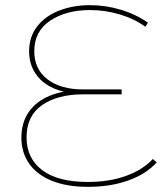

<svg xmlns="http://www.w3.org/2000/svg" viewBox="-20 -722 638 745"><path d="M63 -188Q63 -247 92.5 -288.5Q122 -330 174.5 -351Q227 -372 294 -372L298 -359Q234 -359 188 -379.5Q142 -400 117.5 -437Q93 -474 93 -523Q93 -580 125 -620.5Q157 -661 211 -681.5Q265 -702 329 -702Q389 -702 448 -684.5Q507 -667 554 -634L544 -618Q502 -649 445 -666Q388 -683 329 -683Q237 -683 175 -642Q113 -601 113 -523Q113 -454 164 -414.5Q215 -375 303 -375H452V-356H304Q203 -356 143 -314Q83 -272 83 -189Q83 -108 143.5 -62Q204 -16 321 -16Q404 -16 469 -39.5Q534 -63 573 -105L588 -92Q548 -47 478.5 -22Q409 3 322 3Q238 3 180 -21Q122 -45 92.5 -88Q63 -131 63 -188Z"/></svg>

Font: iiserrat Thin
Style: Regular
Weight: 100
Designer: Akira Ohta
Foundry: Akira Ohta
Version: Version 1.200;Glyphs 3.3.1 (3343)